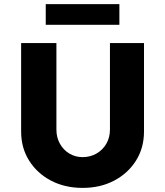

<svg xmlns="http://www.w3.org/2000/svg" viewBox="-20 -910 805 936"><path d="M383 6Q296 6 228.5 -29.5Q161 -65 122 -127Q83 -189 83 -269V-700H255V-278Q255 -240 272 -209.5Q289 -179 318 -161.5Q347 -144 383 -144Q420 -144 450.5 -161.5Q481 -179 498.5 -209.5Q516 -240 516 -278V-700H682V-269Q682 -189 643 -127Q604 -65 536.5 -29.5Q469 6 383 6ZM203 -789V-890H562V-789Z"/></svg>

Font: Lexend Deca
Style: Bold
Weight: 700
Designer: Bonnie Shaver-Troup, Thomas Jockin
Foundry: Lexend
Version: Version 1.008; ttfautohint (v1.8.4.7-5d5b)